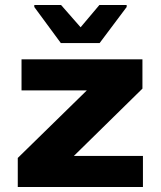

<svg xmlns="http://www.w3.org/2000/svg" viewBox="-20 -747 643 767"><path d="M51 0V-116L327 -386H66V-510H549V-393L275 -124H551V0ZM223 -575 117 -719V-727H224L302 -638L377 -727H486V-719L378 -575Z"/></svg>

Font: Saira Expanded
Style: Bold
Weight: 700
Width: 7
Designer: Hector Gatti with collaboration of the Omnibus-Type team
Foundry: Omnibus-Type
Version: Version 1.100; ttfautohint (v1.8.3)